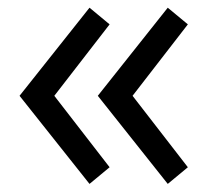

<svg xmlns="http://www.w3.org/2000/svg" viewBox="-20 -560 540 491"><path d="M30 -315 208.9 -540.3 260.3 -497.7 118.9 -315 260.3 -132.3 208.9 -89.7ZM230.1 -315 409 -540.3 460.4 -497.7 319 -315 460.4 -132.3 409 -89.7Z"/></svg>

Font: Oxanium ExtraLight
Style: Regular
Weight: 200
Designer: Severin Meyer
Version: Version 2.000